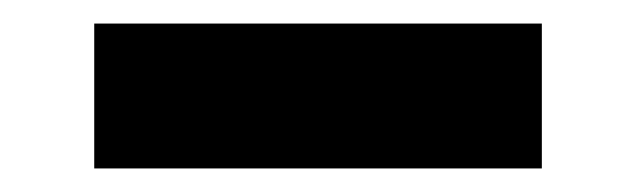

<svg xmlns="http://www.w3.org/2000/svg" viewBox="-20 -819 540 163"><path d="M60 -799V-676H440V-799Z"/></svg>

Font: LINE Seed JP App_OTF ExtraBold
Style: Regular
Weight: 800
Designer: LINE & Fontrix & Fontworks
Version: Version 1.013